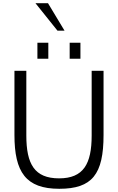

<svg xmlns="http://www.w3.org/2000/svg" viewBox="-20 -1163 735 1196"><path d="M70 -322C70 -91 141 13 349 13C554 13 625 -77 625 -322V-722H551V-319C551 -142 500 -52 348 -52C195 -52 144 -141 144 -319V-722H70ZM213 -797H281V-897H213ZM414 -797H481V-897H414ZM382 -972 279 -1143H201L338 -972Z"/></svg>

Font: Perun Light
Style: Regular
Weight: 300
Foundry: Copyright (c) Stefan Peev, Context Ltd, 2016
Version: Version 1.089